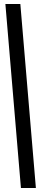

<svg xmlns="http://www.w3.org/2000/svg" viewBox="-20 -772 207 963"><path d="M7 -752H82L160 171H85Z"/></svg>

Font: Fundamental  Brigade Condensed
Style: Regular
Weight: 400
Width: 3
Designer: Peter Wiegel, original typeface by Carl Albert Fahrenwaldt 1901
Foundry: Peter Wiegel
Version: Version 0.000 2012 initial release